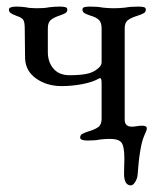

<svg xmlns="http://www.w3.org/2000/svg" viewBox="-20 -423 488 582"><path d="M356 103 357 58Q357 20 348 9Q339 -2 314 -2Q298 -2 282 0Q270 3 246 3Q223 3 223 -6Q223 -13 228.5 -16.5Q234 -20 246 -24Q267 -30 277.5 -37.5Q288 -45 288 -63V-172Q288 -190 280 -185Q261 -174 229.5 -168Q198 -162 167 -162Q122 -162 89.5 -185Q57 -208 56 -247L55 -337Q55 -357 50 -363.5Q45 -370 30 -375Q19 -379 13 -383Q7 -387 7 -394Q7 -403 30 -403Q44 -403 58 -401Q70 -398 92 -398Q116 -398 129 -401Q147 -403 161 -403Q171 -403 177.5 -401.5Q184 -400 184 -394Q184 -387 178.5 -383.5Q173 -380 161 -376Q143 -370 134 -362.5Q125 -355 125 -337V-265Q125 -235 142 -215Q159 -195 191 -195Q219 -195 239.5 -198.5Q260 -202 274 -213Q288 -223 288 -234V-337Q288 -355 279.5 -363Q271 -371 253 -376Q241 -380 235.5 -383.5Q230 -387 230 -394Q230 -400 236.5 -401.5Q243 -403 253 -403Q277 -403 291 -400Q309 -398 325 -398Q342 -398 360 -400Q374 -403 399 -403Q409 -403 415.5 -401.5Q422 -400 422 -394Q422 -387 416.5 -383.5Q411 -380 399 -376Q379 -370 368.5 -362.5Q358 -355 358 -337V-60Q358 -39 380 -39Q386 -39 394.5 -40.5Q403 -42 411 -42Q425 -42 425 -34Q425 -30 424 -28Q423 -25 416.5 -10Q410 5 405 35Q400 65 397 108Q396 119 389.5 129Q383 139 377 139Q356 139 356 103Z"/></svg>

Font: EB Garamond
Style: Regular
Weight: 400
Designer: Georg Duffner and Octavio Pardo
Foundry: Georg Duffner
Version: Version 1.000; ttfautohint (v1.6)